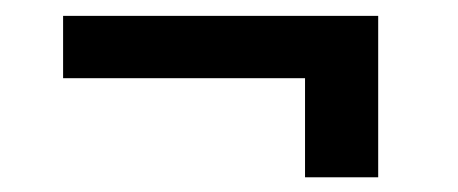

<svg xmlns="http://www.w3.org/2000/svg" viewBox="-20 -412 592 248"><path d="M468.5 -183H374V-311H61.5V-391.5H468.5Z"/></svg>

Font: Roberto Sans Medium
Style: Regular
Weight: 500
Designer: Google (font) & Cristiano Sobral (main changes)
Version: Version 1.000;October 12, 2021;FontCreator 14.0.0.2814 64-bi